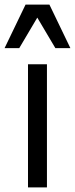

<svg xmlns="http://www.w3.org/2000/svg" viewBox="-56 -816 327 836"><path d="M-36.1 -606.4 55.2 -795.9H159.2L250.5 -606.4H185.1L106.4 -739.3L27.8 -606.4ZM148.4 -536.1V0H65.9V-536.1Z"/></svg>

Font: Oxygen
Style: Regular
Weight: 400
Designer: Vernon Adams
Foundry: Vernon Adams
Version: Version Release 0.2.3 webfont; ttfautohint (v0.93.3-1d66) -l